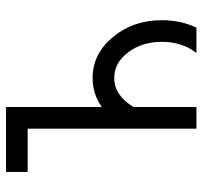

<svg xmlns="http://www.w3.org/2000/svg" viewBox="-38 -648 685 650"><g transform="rotate(90 305.0 -322.5)"><path d="M561.5 0H341.8V-324.2Q297.9 -293 243.2 -293Q162.1 -293 105 -361.6Q47.9 -430.2 47.9 -527.3Q47.9 -592.3 73.2 -644.5H159.2L156.7 -641.6Q121.1 -594.2 121.1 -527.3Q121.1 -460.4 156.7 -413.3Q192.4 -366.2 243.2 -366.2Q293.9 -366.2 329.6 -413.6Q336.4 -422.4 341.8 -432.1V-644.5H415V-73.2H561.5Z"/></g></svg>

Font: Catrinity
Style: Regular
Weight: 400
Designer: Alexander Lange
Foundry: High-Logic / Made with FontCreator
Version: Version 2.090;May 20, 2024;FontCreator 15.0.0.2974 64-bit